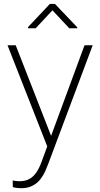

<svg xmlns="http://www.w3.org/2000/svg" viewBox="-20 -763 517 996"><path d="M242.7 -51.8 418.5 -528.3H460.9L230.5 86.4Q224.1 104 214.4 125.7Q204.6 147.5 189 167.5Q173.3 187.5 148.7 200.4Q124 213.4 87.9 213.4Q79.6 213.4 66.2 211.7Q52.7 210 46.4 207.5L45.9 173.3Q52.7 174.8 64 176Q75.2 177.2 79.6 177.2Q111.8 177.2 133.5 164.8Q155.3 152.3 169.9 129.6Q184.6 106.9 195.8 76.2ZM61.5 -528.3 249 -48.3 260.3 -8.3 230.5 10.3 19 -528.3ZM265.1 -742.7 380.9 -621.1V-616.2H339.4L252 -709.5L165 -616.2H125.5V-622.6L238.8 -742.7Z"/></svg>

Font: Roboto ExtraLight
Style: Regular
Weight: 250
Designer: Christian Robertson
Foundry: Google
Version: Version 3.009; 2024